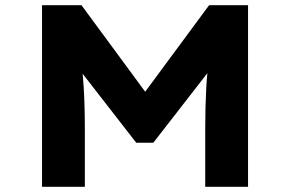

<svg xmlns="http://www.w3.org/2000/svg" viewBox="-20 -720 1118 740"><path d="M142 0V-700H294L590 -298H489L786 -700H936V0H771V-224Q771 -310 775 -382.5Q779 -455 791 -529L808 -475L571 -170H505L268 -475L287 -529Q298 -457 302.5 -384.5Q307 -312 307 -224V0Z"/></svg>

Font: Lexend Mega
Style: Bold
Weight: 700
Version: Version 1.007